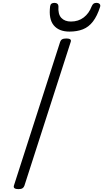

<svg xmlns="http://www.w3.org/2000/svg" viewBox="-20 -1303 718 1337"><path d="M108 14Q90 14 81.5 8Q73 2 77 -11L399 -1012Q403 -1024 413 -1029.5Q423 -1035 443 -1035Q461 -1035 469 -1029Q477 -1023 472 -1010L150 -10Q146 2 136.5 8Q127 14 108 14ZM464 -1083Q390 -1083 354 -1127Q318 -1171 329 -1259Q331 -1272 338.5 -1277.5Q346 -1283 359 -1283Q372 -1283 379.5 -1276.5Q387 -1270 387 -1259Q383 -1204 407 -1178.5Q431 -1153 474 -1153Q526 -1153 563 -1181.5Q600 -1210 618 -1258Q624 -1272 631.5 -1277.5Q639 -1283 651 -1283Q666 -1283 673.5 -1275.5Q681 -1268 677 -1255Q657 -1192 627.5 -1153.5Q598 -1115 557.5 -1099Q517 -1083 464 -1083Z"/></svg>

Font: Playwrite CO Light
Style: Regular
Weight: 300
Version: Version 1.002